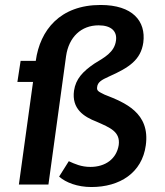

<svg xmlns="http://www.w3.org/2000/svg" viewBox="-20 -743 666 773"><path d="M385 -723C222 -723 141 -622 124 -498H63L50 -413H113L56 0H175L246 -517C257 -594 307 -641 377 -641C428 -641 452 -617 447 -580C441 -532 399 -511 360 -487C313 -455 285 -425 278 -378C268 -305 317 -273 369 -253C423 -229 465 -213 458 -159C449 -103 404 -71 344 -71C307 -71 281 -83 257 -94L218 -32C245 -8 292 10 348 10C462 10 552 -47 567 -158C585 -289 483 -330 401 -362C377 -374 369 -377 371 -392C373 -412 388 -421 419 -435C500 -471 547 -502 557 -572C568 -658 514 -723 385 -723Z"/></svg>

Font: United Sans SemiBold
Style: Italic
Weight: 600
Italic angle: -8°
Designer: Pablo Impallari, Rodrigo Fuenzalida (Modified by Dan O. Williams)
Version: Version 1.000;PS 001.000;hotconv 1.0.88;makeotf.lib2.5.64775